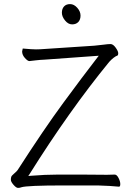

<svg xmlns="http://www.w3.org/2000/svg" viewBox="-20 -915 640 937"><path d="M374 -63 502 -62Q524 -62 539 -63H540Q550 -63 558.5 -46.5Q567 -30 567 -17Q567 -4 561 -4H560Q522 -8 457 -10H292Q111 -10 84 -1Q77 2 68 2Q59 2 46 -13Q33 -28 33 -37.5Q33 -47 35 -52Q36 -57 49 -68Q62 -79 66 -85Q194 -284 288.5 -412.5Q383 -541 455 -634L462 -643L199 -624Q175 -623 154.5 -620.5Q134 -618 124 -617H123Q115 -617 101.5 -632Q88 -647 88 -664L91 -678H93Q137 -674 155.5 -674Q174 -674 198 -676L440 -692Q464 -694 485.5 -697Q507 -700 519.5 -700Q532 -700 544.5 -682.5Q557 -665 557 -655Q557 -645 553 -644Q535 -637 513 -613Q319 -376 124 -65L118 -56L128 -57Q200 -63 264 -63ZM93 -678ZM332 -796Q313 -796 297.5 -815Q282 -834 282 -853Q282 -872 292.5 -883.5Q303 -895 322 -895Q341 -895 357 -877Q373 -859 373 -839Q373 -819 362 -807.5Q351 -796 332 -796Z"/></svg>

Font: LXGW WenKai Lite Light
Style: Regular
Weight: 300
Designer: LXGW / Fontworks Inc.
Foundry: LXGW / Fontworks Inc.
Version: Version 1.511; March 25, 2025